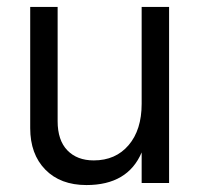

<svg xmlns="http://www.w3.org/2000/svg" viewBox="-20 -527 580 553"><path d="M467 0H388V-88Q348 6 229 6Q154 6 110.5 -38.5Q67 -83 67 -158V-507H146V-178Q146 -123 174 -94Q202 -65 250 -65Q313 -65 350.5 -109Q388 -153 388 -228V-507H467Z"/></svg>

Font: Hind Guntur
Style: Regular
Weight: 400
Version: Version 1.000;PS 1.0;hotconv 1.0.86;makeotf.lib2.5.63406; tt